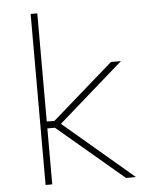

<svg xmlns="http://www.w3.org/2000/svg" viewBox="-53 -797 669 841"><g transform="rotate(-5 281.0 -376.0)"><path d="M113.3 0V-752H142.6V-276.4H189.5L162.1 -263.7L445.3 -511.7H489.3L193.4 -252V-269.5L510.7 0H466.8L162.1 -257.8L189.5 -246.1H142.6V0Z"/></g></svg>

Font: Reddit Mono ExtraLight
Style: Regular
Weight: 250
Monospace: yes
Designer: Stephen Hutchings
Foundry: Reddit
Version: Version 1.014